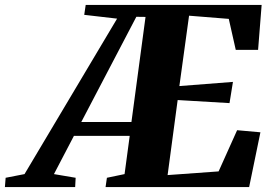

<svg xmlns="http://www.w3.org/2000/svg" viewBox="-121 -763 1104 783"><path d="M-101 0 -98 -38 -21 -53 356.5 -687 222.5 -702.5 228.5 -743H946L931.5 -559.5H840.5L812 -686L650 -699L610.5 -412L829 -429L815 -342.5L603.5 -355L562.5 -49L770.5 -64L846 -232L941 -223.5L895 0H309.5L315 -38L387 -53L408 -209H180.5L99 -53L187.5 -38L185.5 0ZM210.5 -265.5H415L472.5 -694L435 -694.5Z"/></svg>

Font: Merriweather 72pt Black
Style: Italic
Weight: 900
Italic angle: -7.8°
Version: Version 2.101